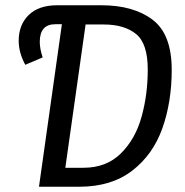

<svg xmlns="http://www.w3.org/2000/svg" viewBox="-20 -709 704 729"><path d="M632 -444Q632 -322 596.5 -222Q561 -122 482 -61Q403 0 281 0H128L215 -617H190Q131 -617 131 -550Q131 -524 142 -491L76 -463Q51 -509 51 -554Q51 -615 89 -652Q127 -689 197 -689H365Q487 -689 559.5 -634Q632 -579 632 -444ZM541 -445Q541 -544 496.5 -580Q452 -616 374 -616H305L228 -72H297Q384 -72 439 -126.5Q494 -181 517.5 -265.5Q541 -350 541 -445Z"/></svg>

Font: Fira Sans Condensed
Style: Italic
Weight: 400
Width: 3
Italic angle: -8°
Designer: bBox Type GmbH & Carrois Corporate GbR & Edenspiekermann AG
Foundry: bBox Type GmbH & Carrois Corporate GbR & Edenspiekermann AG
Version: Version 4.301